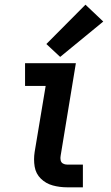

<svg xmlns="http://www.w3.org/2000/svg" viewBox="-20 -800 472 820"><path d="M267 0H334V-97H267Q257 -97 249 -101.5Q241 -106 239 -115.5Q237 -125 239 -135L304 -530H87V-433H175L128 -151Q123 -119 128 -88.5Q133 -58 154.5 -37Q176 -16 205.5 -8Q235 0 267 0ZM237 -557 421 -708 345 -780 178 -612Z"/></svg>

Font: Iosevka Sparkle SmBdObl
Style: Regular
Weight: 600
Italic angle: -9°
Designer: Belleve Invis
Foundry: Belleve Invis
Version: Version 4.5.0; ttfautohint (v1.8.3)